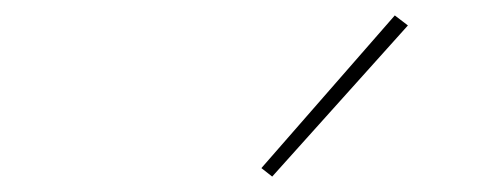

<svg xmlns="http://www.w3.org/2000/svg" viewBox="-20 -795 640 249"><path d="M333 -566 319 -577 492 -775 509 -762Z"/></svg>

Font: Iosevka HT Thin Extended
Style: Italic
Weight: 100
Width: 7
Italic angle: -9°
Monospace: yes
Designer: Belleve Invis
Foundry: Belleve Invis
Version: Version 32.3.0; ttfautohint (v1.8.4)